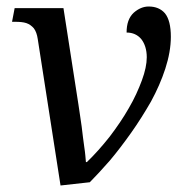

<svg xmlns="http://www.w3.org/2000/svg" viewBox="-20 -561 578 590"><path d="M166 9 96 -441C94 -455 90 -466 84 -474C78 -481 70 -487 61 -490C52 -493 40 -494 27 -494H17L25 -536H175L221 -240C224 -218 228 -195 231 -172C234 -149 236 -128 239 -109C242 -90 243 -74 244 -63H247C271 -86 294 -112 317 -141C339 -170 359 -199 376 -229C393 -258 406 -287 416 -314C426 -341 431 -365 431 -385C431 -408 425 -427 414 -441C403 -454 388 -461 369 -461C369 -488 376 -508 391 -522C406 -535 421 -541 437 -541C458 -541 475 -534 487 -520C499 -505 505 -481 505 -448C505 -417 499 -384 488 -350C477 -316 462 -282 444 -249C425 -216 405 -184 383 -153C361 -122 339 -93 317 -67C294 -41 274 -19 256 -1L166 9Z"/></svg>

Font: NameLogos Serif
Style: Italic
Weight: 500
Version: Version 0.1